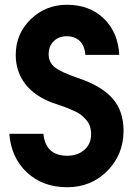

<svg xmlns="http://www.w3.org/2000/svg" viewBox="-20 -772 564 805"><path d="M19 -211H162Q171 -119 262 -119Q306 -119 334 -144Q362 -169 362 -209Q362 -227 357 -242.5Q352 -258 341 -270Q330 -282 319.5 -290.5Q309 -299 290.5 -307Q272 -315 261.5 -319.5Q251 -324 229.5 -331Q208 -338 200 -341Q125 -369 85.5 -420.5Q46 -472 46 -542Q46 -630 108.5 -691Q171 -752 261 -752Q355 -752 415 -694.5Q475 -637 480 -542H338Q335 -580 314.5 -600Q294 -620 260 -620Q226 -620 205 -599Q184 -578 184 -545Q184 -511 209 -490.5Q234 -470 307 -445Q407 -411 452.5 -358.5Q498 -306 498 -224Q498 -124 430 -55.5Q362 13 262 13Q160 13 93.5 -48.5Q27 -110 19 -211Z"/></svg>

Font: Involve
Style: Bold
Weight: 700
Designer: Stefan Peev
Foundry: Context Ltd.
Version: Version 1.001